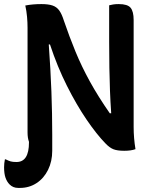

<svg xmlns="http://www.w3.org/2000/svg" viewBox="-73 -729 743 941"><path d="M8 65Q69 65 69 -31V-34Q62 -53 62 -80V-593Q62 -619 59.5 -647Q57 -675 51 -702Q87 -709 130 -709Q164 -709 184.5 -702Q205 -695 217.5 -677.5Q230 -660 240 -628Q267 -549 297 -476Q327 -403 367.5 -329.5Q408 -256 465 -174H472Q468 -231 466 -284.5Q464 -338 463 -396.5Q462 -455 462 -525V-703Q470 -705 481 -707Q492 -709 509 -709Q552 -709 567 -691Q582 -673 582 -631V-107Q582 -52 591 2Q580 6 566.5 8Q553 10 536 10Q502 10 483 2.5Q464 -5 444 -26Q401 -70 351.5 -142.5Q302 -215 255 -308.5Q208 -402 172 -511H166Q175 -387 179 -279Q183 -171 183 -68V10Q183 62 162.5 103.5Q142 145 106 168.5Q70 192 25 192H16Q-9 192 -26 175Q-39 162 -46 142Q-53 122 -53 91Q-53 81 -52 71.5Q-51 62 -49 52H-45Q-31 59 -21 62Q-11 65 8 65Z"/></svg>

Font: Recursive Sn Csl St SmB
Style: Regular
Weight: 600
Version: Version 1.079;hotconv 1.0.112;makeotfexe 2.5.65598; ttfautoh